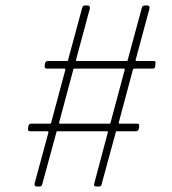

<svg xmlns="http://www.w3.org/2000/svg" viewBox="-20 -696 630 705"><path d="M540 -444H474Q469 -444 468 -440L416 -246Q416 -242 419 -242H483Q493 -242 491 -232L490 -224Q488 -214 479 -214H410Q405 -214 405 -210L353 -19Q352 -11 342 -11H333Q329 -11 326.5 -14Q324 -17 326 -22L376 -210Q376 -214 374 -214H192Q187 -214 187 -210L135 -19Q133 -11 124 -11H115Q111 -11 108.5 -14Q106 -17 107 -22L158 -210Q158 -214 155 -214H91Q81 -214 83 -224L84 -232Q85 -242 96 -242H163Q168 -242 168 -246L220 -440Q220 -444 217 -444H152Q148 -444 145.5 -447Q143 -450 144 -454L145 -462Q147 -472 156 -472H225Q230 -472 230 -476L282 -668Q284 -676 293 -676H302Q306 -676 308.5 -673Q311 -670 310 -665L259 -476Q259 -472 262 -472H444Q449 -472 449 -476L501 -668Q503 -676 513 -676H521Q526 -676 528 -672.5Q530 -669 529 -665L478 -476Q478 -472 481 -472H544Q553 -472 551 -462L550 -454Q550 -444 540 -444ZM386 -246 438 -440Q438 -444 436 -444H254Q249 -444 249 -440L197 -246Q197 -242 199 -242H381Q386 -242 386 -246Z"/></svg>

Font: Barlow Semi Condensed Thin
Style: Italic
Weight: 250
Width: 4
Italic angle: -7°
Designer: Jeremy Tribby
Foundry: Tribby Type
Version: Version 1.408